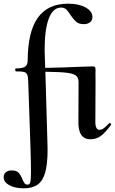

<svg xmlns="http://www.w3.org/2000/svg" viewBox="-82 -746 623 1041"><path d="M512 -79Q516 -79 519 -75.5Q522 -72 520 -69Q490 -28 465.5 -9.5Q441 9 409 9Q374 9 358 -15.5Q342 -40 343 -89L344 -294Q345 -321 333 -333.5Q321 -346 284 -351Q247 -356 164 -357L175 21Q176 37 176 65Q176 144 163 189.5Q150 235 122 255Q94 275 47 275Q-1 275 -31 258.5Q-61 242 -62 218Q-63 199 -51 188.5Q-39 178 -20 178Q7 178 18.5 190Q30 202 39 225Q46 241 51.5 248Q57 255 68 255Q79 255 82.5 240.5Q86 226 86 183Q86 139 83 47L71 -306Q70 -332 65 -342.5Q60 -353 47.5 -356Q35 -359 5 -359Q1 -359 0.5 -367Q0 -375 4 -375Q39 -375 53.5 -384Q68 -393 68 -418Q69 -575 123.5 -650.5Q178 -726 287 -726Q344 -726 380.5 -706.5Q417 -687 419 -657Q420 -637 407 -626Q394 -615 372 -615Q346 -615 331.5 -627.5Q317 -640 300 -665Q288 -685 277 -695Q266 -705 249 -705Q206 -705 183 -646.5Q160 -588 160 -474L161 -439L163 -378Q242 -379 354 -384L420 -386Q430 -386 433 -382.5Q436 -379 436 -367Q436 -362 435.5 -345.5Q435 -329 436 -309L435 -89Q434 -42 458 -42Q469 -42 480.5 -50.5Q492 -59 509 -77Q511 -79 512 -79Z"/></svg>

Font: Cormorant Upright
Style: Bold
Weight: 700
Designer: Christian Thalmann (Catharsis Fonts)
Foundry: Catharsis Fonts
Version: Version 3.302